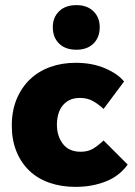

<svg xmlns="http://www.w3.org/2000/svg" viewBox="-20 -722 528 749"><path d="M275 7Q219 7 173 -9Q127 -25 94.5 -56Q62 -87 44 -131.5Q26 -176 26 -232Q26 -290 45 -335.5Q64 -381 97 -412.5Q130 -444 175.5 -460.5Q221 -477 275 -477Q340 -477 390 -455.5Q440 -434 464 -404L384 -297Q365 -315 343 -327.5Q321 -340 292 -340Q268 -340 251 -331.5Q234 -323 223 -308.5Q212 -294 207 -275Q202 -256 202 -236Q202 -191 225.5 -160.5Q249 -130 295 -130Q323 -130 343 -142Q363 -154 384 -174L478 -80Q446 -35 392.5 -14Q339 7 275 7ZM278 -528Q235 -528 210.5 -552Q186 -576 186 -616Q186 -654 210.5 -678Q235 -702 278 -702Q320 -702 344.5 -678Q369 -654 369 -616Q369 -576 344.5 -552Q320 -528 278 -528Z"/></svg>

Font: Tilda Sans Black
Style: Regular
Weight: 900
Designer: ParaType Ltd
Foundry: ParaType Ltd
Version: Version 1.009